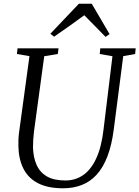

<svg xmlns="http://www.w3.org/2000/svg" viewBox="-20 -1003 750 1033"><path d="M643 -701 592 -306Q581 -221.5 557.8 -161.2Q534.5 -101 500 -63.2Q465.5 -25.5 420.2 -7.8Q375 10 319.5 10Q237 10 184.2 -17.5Q131.5 -45 106 -95.8Q80.5 -146.5 79 -215.5Q78.5 -233 79.2 -251.8Q80 -270.5 82.5 -290L138.5 -701L71 -712.5L74.5 -743H295L291 -712.5L218 -700.5L163 -296.5Q160 -273 158.8 -251.8Q157.5 -230.5 157.5 -210.5Q159 -157 176.5 -116.8Q194 -76.5 231.8 -54.2Q269.5 -32 332 -32Q385.5 -32 427.5 -61Q469.5 -90 497.8 -150.8Q526 -211.5 537 -306L585 -700.5L516.5 -712.5L519.5 -743H710L707 -712.5ZM251 -821.5 404.5 -983H473.5L569.5 -819.5L548 -804.5Q520 -833.5 491.2 -862.5Q462.5 -891.5 433.5 -921Q395.5 -893 355.5 -864.8Q315.5 -836.5 271 -805.5Z"/></svg>

Font: Merriweather 72pt Light
Style: Italic
Weight: 300
Italic angle: -7.8°
Version: Version 2.101